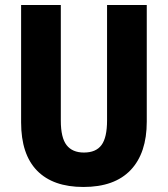

<svg xmlns="http://www.w3.org/2000/svg" viewBox="-20 -734 667 764"><path d="M564 -250Q564 -125 500 -57.5Q436 10 312 10Q191 10 127.5 -55Q64 -120 64 -247V-714H222V-254Q222 -186 245 -156.5Q268 -127 314 -127Q362 -127 384 -157Q406 -187 406 -255V-714H564Z"/></svg>

Font: Noto Sans Lao Condensed ExtraBold
Style: Regular
Weight: 800
Width: 3
Designer: Monotype Design Team
Foundry: Monotype Imaging Inc.
Version: Version 2.003; ttfautohint (v1.8.4.7-5d5b)